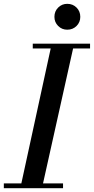

<svg xmlns="http://www.w3.org/2000/svg" viewBox="-26 -982 490 1002"><path d="M80 0 244 -754H361L193 0ZM-6 0V-25H303V0ZM145 -729V-754H444V-729ZM325 -827Q297 -827 277.5 -846.5Q258 -866 258 -894Q258 -923 277.5 -942.5Q297 -962 325 -962Q354 -962 373.5 -942.5Q393 -923 393 -894Q393 -866 373.5 -846.5Q354 -827 325 -827Z"/></svg>

Font: Libre Bodoni
Style: Italic
Weight: 400
Italic angle: -13°
Designer: Pablo Impallari, Rodrigo Fuenzalida
Foundry: Impallari Type
Version: Version 2.005;gftools[0.9.23]